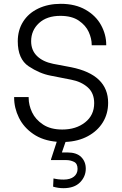

<svg xmlns="http://www.w3.org/2000/svg" viewBox="-20 -735 638 1005"><path d="M323 8 304 63H333Q381 63 405 87Q429 111 429 148Q429 189 399 219.5Q369 250 312 250Q284 250 258 242L260 199Q284 205 313 205Q348 205 367 189.5Q386 174 386 149Q386 121 367 112Q348 103 328 103H247V99L277 7Q205 1 154.5 -33.5Q104 -68 79 -119Q54 -170 54 -224V-227H130V-223Q130 -185 148 -147Q166 -109 205.5 -83Q245 -57 306 -57Q378 -57 425.5 -94.5Q473 -132 473 -195Q473 -248 439 -278Q405 -308 352 -318L245 -339Q187 -350 130 -388Q73 -426 73 -519Q73 -577 101 -621.5Q129 -666 180.5 -690.5Q232 -715 298 -715Q374 -715 428 -684Q482 -653 509 -603.5Q536 -554 536 -501V-498H460V-501Q460 -533 444.5 -567.5Q429 -602 392.5 -627Q356 -652 296 -652Q225 -652 184 -614Q143 -576 143 -519Q143 -472 173.5 -442Q204 -412 258 -401L353 -383Q546 -344 546 -197Q546 -140 518.5 -95Q491 -50 440.5 -22.5Q390 5 323 8Z"/></svg>

Font: Be Vietnam Light
Style: Regular
Weight: 300
Designer: Gabriel Lam
Foundry: TypeRant
Version: Version 4.000